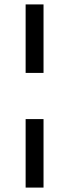

<svg xmlns="http://www.w3.org/2000/svg" viewBox="-20 -688 329 869"><path d="M96 -358V-668H177V-358ZM96 161V-149H177V161Z"/></svg>

Font: Atkinson Hyperlegible
Style: Italic
Weight: 400
Italic angle: -12°
Designer: Elliott Scott, Megan Eiswerth, Linus Boman, Theodore Petrosky
Foundry: Braille Institute
Version: Version 1.006; ttfautohint (v1.8.3)